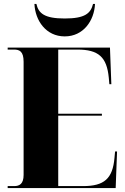

<svg xmlns="http://www.w3.org/2000/svg" viewBox="-20 -956 637 976"><path d="M309 -771C404 -771 459 -851 463 -936H453C441 -888 412 -862 309 -862C206 -862 176 -888 165 -936H155C159 -851 214 -771 309 -771ZM19 0H568L575 -186H565L562 -154C553 -48 510 -10 402 -10H276V-368H498V-378H276V-704H373C481 -704 523 -666 533 -561L536 -528H546L539 -714H19V-704H51C78 -704 100 -696 100 -642V-67C100 -21 79 -10 52 -10H19Z"/></svg>

Font: Noto Serif Display Condensed Black
Style: Regular
Weight: 900
Width: 3
Designer: Monotype Design Team
Foundry: Monotype Imaging Inc.
Version: Version 2.009